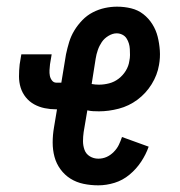

<svg xmlns="http://www.w3.org/2000/svg" viewBox="-20 -548 540 576"><path d="M275 8Q252 8 230.5 3.5Q209 -1 191.5 -12Q174 -23 161.5 -40Q149 -57 143.5 -77.5Q138 -98 138 -120.5Q138 -143 142 -166L151 -220H149Q131 -220 114 -223.5Q97 -227 82.5 -235Q68 -243 57.5 -256Q47 -269 42 -285Q37 -301 37 -319Q37 -337 39 -355L44 -385H135L130 -355Q129 -346 128.5 -337.5Q128 -329 129.5 -321Q131 -313 136 -306.5Q141 -300 149 -300H164L178 -385Q182 -404 187.5 -422Q193 -440 203 -456.5Q213 -473 227 -487.5Q241 -502 258.5 -511Q276 -520 294.5 -524Q313 -528 331 -528Q353 -528 373.5 -523Q394 -518 410 -505.5Q426 -493 437 -475.5Q448 -458 453 -438Q458 -418 459.5 -396.5Q461 -375 457 -353Q452 -323 435 -295.5Q418 -268 392.5 -249Q367 -230 336.5 -222Q306 -214 277 -214Q268 -214 259 -214.5Q250 -215 242 -217L231 -152Q229 -138 229 -124.5Q229 -111 233.5 -98.5Q238 -86 249.5 -79Q261 -72 275 -72Q288 -72 299.5 -77Q311 -82 321 -92Q331 -102 336.5 -113.5Q342 -125 346 -137L426 -108Q418 -85 403.5 -63Q389 -41 368.5 -24Q348 -7 323.5 0.5Q299 8 275 8ZM277 -294Q292 -294 307.5 -298Q323 -302 336 -312Q349 -322 357.5 -336Q366 -350 368 -365Q370 -374 370 -383Q370 -392 369.5 -401Q369 -410 366.5 -418Q364 -426 359.5 -433Q355 -440 347 -444Q339 -448 330 -448Q318 -448 305.5 -440.5Q293 -433 285.5 -422Q278 -411 273.5 -398Q269 -385 267 -372L255 -296Q261 -295 266 -294.5Q271 -294 277 -294Z"/></svg>

Font: Iosevka Curly Slab Medium
Style: Italic
Weight: 500
Italic angle: -9°
Monospace: yes
Designer: Belleve Invis
Foundry: Belleve Invis
Version: Version 22.1.2; ttfautohint (v1.8.4)